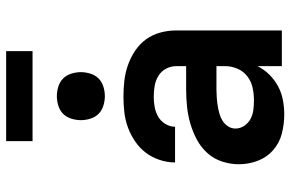

<svg xmlns="http://www.w3.org/2000/svg" viewBox="-184 -776 967 640"><g transform="rotate(-90 300.0 -455.5)"><path d="M239 8Q207 8 175.5 0Q144 -8 120 -29Q96 -50 84.5 -80.5Q73 -111 73 -143Q73 -171 82 -199Q91 -227 110.5 -248.5Q130 -270 155.5 -283.5Q181 -297 208.5 -305Q236 -313 264.5 -316Q293 -319 322 -319H400V-352Q400 -370 391.5 -386Q383 -402 367.5 -411.5Q352 -421 334 -424Q316 -427 298 -427Q281 -427 264 -424Q247 -421 232 -412.5Q217 -404 207.5 -388.5Q198 -373 198 -356H79Q79 -356 79 -356Q79 -356 79 -356Q79 -382 87.5 -407.5Q96 -433 111.5 -453.5Q127 -474 149 -489Q171 -504 195.5 -513Q220 -522 246 -525Q272 -528 298 -528Q325 -528 351.5 -525Q378 -522 403.5 -513Q429 -504 451.5 -489Q474 -474 489.5 -452.5Q505 -431 512 -405Q519 -379 519 -352V0H400V-81Q389 -59 371.5 -41.5Q354 -24 332.5 -12.5Q311 -1 287 3.5Q263 8 239 8ZM286 -93Q307 -93 328 -97.5Q349 -102 366 -115Q383 -128 391.5 -148Q400 -168 400 -189V-218H322Q309 -218 295.5 -217Q282 -216 269 -214Q256 -212 243 -208.5Q230 -205 218.5 -198Q207 -191 199.5 -179.5Q192 -168 192 -155Q192 -139 201 -125.5Q210 -112 224 -104.5Q238 -97 254 -95Q270 -93 286 -93ZM300 -590Q284 -590 268 -595Q252 -600 241 -611Q230 -622 225 -638Q220 -654 220 -670Q220 -686 225 -702Q230 -718 241 -729Q252 -740 268 -745Q284 -750 300 -750Q316 -750 332 -745Q348 -740 359 -729Q370 -718 375 -702Q380 -686 380 -670Q380 -654 375 -638Q370 -622 359 -611Q348 -600 332 -595Q316 -590 300 -590ZM150 -831V-919H450V-831Z"/></g></svg>

Font: Zed Sans Extended
Style: Bold
Weight: 700
Width: 7
Designer: Belleve Invis
Foundry: Belleve Invis
Version: Version 1.0.0; ttfautohint (v1.8.4)